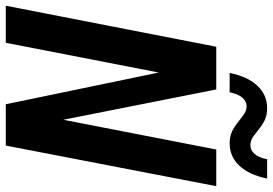

<svg xmlns="http://www.w3.org/2000/svg" viewBox="-172 -785 945 665"><g transform="rotate(90 300.5 -452.5)"><path d="M220.7 -775.4H287.6C289.6 -786.6 295.4 -806.6 305.7 -818.8C312.5 -827.1 323.2 -834 336.9 -834C340.8 -834 345.7 -833.5 352.1 -831.1C360.4 -827.6 362.3 -826.2 372.6 -818.4L396.5 -800.3C412.1 -788.6 420.4 -784.2 430.7 -780.8C440.9 -777.3 451.7 -775.4 464.4 -775.4C494.6 -775.4 521 -786.6 542 -809.1C563 -831.5 578.1 -863.8 586.4 -905.3H519.5C516.1 -886.2 509.8 -872.1 501.5 -862.3C493.2 -852.1 482.4 -847.2 469.7 -847.2C464.4 -847.2 459 -848.1 453.1 -850.6C446.8 -853 441.4 -856 436.5 -860.4L410.6 -880.4C397.9 -890.1 387.2 -896 377.9 -899.4C367.2 -903.3 356.4 -905.3 343.3 -905.3C311.5 -905.3 286.1 -893.6 265.1 -871.6C243.7 -849.1 229 -816.9 220.7 -775.4ZM-12.2 0H116.2L219.2 -529.8L329.1 0H472.2L612.8 -729H485.8L382.8 -199.2L277.8 -729H129.9Z"/></g></svg>

Font: Hack
Style: Bold Oblique
Weight: 700
Italic angle: -12°
Monospace: yes
Designer: Christopher Simpkins
Foundry: Christopher Simpkins
Version: Version 2.010